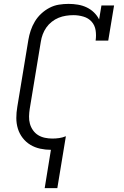

<svg xmlns="http://www.w3.org/2000/svg" viewBox="-20 -763 640 988"><path d="M210 205 242 8Q214 8 186.5 2Q159 -4 136 -18Q113 -32 96.5 -53.5Q80 -75 72 -101Q64 -127 64 -155.5Q64 -184 69 -213L126 -558Q130 -582 138 -606Q146 -630 159.5 -652.5Q173 -675 192.5 -693Q212 -711 235 -723Q258 -735 283 -739Q308 -743 333 -743Q357 -743 381 -739Q405 -735 426 -725Q447 -715 463.5 -699Q480 -683 490 -663L502 -735H567L537 -554H472Q476 -581 472 -607Q468 -633 451.5 -651.5Q435 -670 409.5 -677.5Q384 -685 358 -685Q339 -685 319.5 -682Q300 -679 281.5 -671.5Q263 -664 246.5 -651Q230 -638 218.5 -621.5Q207 -605 200 -586.5Q193 -568 190 -548L133 -203Q130 -184 129.5 -164Q129 -144 134 -126Q139 -108 150 -92.5Q161 -77 176.5 -67.5Q192 -58 211 -54Q230 -50 250 -50Q267 -50 284.5 -52.5Q302 -55 319 -62L275 205Z"/></svg>

Font: Iosevka Slab LtExObl
Style: Regular
Weight: 300
Width: 7
Italic angle: -9°
Monospace: yes
Designer: Belleve Invis
Foundry: Belleve Invis
Version: Version 11.1.0; ttfautohint (v1.8.3)